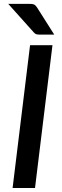

<svg xmlns="http://www.w3.org/2000/svg" viewBox="-20 -948 314 968"><path d="M156.5 0H43.5L131.5 -720H244.5ZM125.5 -928.5Q134 -928.5 140 -928Q146 -927.5 150.8 -925.5Q155.5 -923.5 159.2 -919.8Q163 -916 167 -910L253.5 -773.5H182.5Q171 -773.5 164.2 -775Q157.5 -776.5 150.5 -784.5L21.5 -928.5Z"/></svg>

Font: Lato SemiBold
Style: Italic
Weight: 600
Italic angle: -7°
Designer: Lukasz Dziedzic with Adam Twardoch and Botio Nikoltchev
Foundry: tyPoland Lukasz Dziedzic
Version: Version 2.015; 2015-08-06; http://www.latofonts.com/